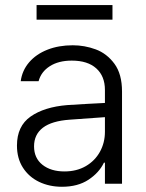

<svg xmlns="http://www.w3.org/2000/svg" viewBox="-20 -714 566 746"><path d="M241.2 -305.7Q275.4 -308.1 317.1 -310.3Q358.9 -312.5 387.7 -314V-364.3Q387.7 -418 354.2 -448.2Q320.8 -478.5 258.8 -478.5Q207.5 -478.5 173.6 -456.8Q139.6 -435.1 129.9 -398.4H60.5Q65.9 -439.9 93 -471.7Q120.1 -503.4 164.1 -520.8Q208 -538.1 262.7 -538.1Q308.6 -538.1 351.8 -522.2Q395 -506.3 424.6 -466.3Q454.1 -426.3 454.1 -358.4V0H387.7V-82H383.8Q365.2 -43 323.7 -15.6Q282.2 11.7 220.7 11.7Q171.9 11.7 132.1 -7.3Q92.3 -26.4 69.1 -62.5Q45.9 -98.6 45.9 -148.4Q45.9 -224.1 98.9 -261.2Q151.9 -298.3 241.2 -305.7ZM230.5 -47.9Q277.8 -47.9 313.5 -68.6Q349.1 -89.4 368.4 -124.5Q387.7 -159.7 387.7 -202.1V-258.8L251 -249Q181.2 -244.1 146.7 -217.8Q112.3 -191.4 112.3 -145.5Q112.3 -99.6 145 -73.7Q177.7 -47.9 230.5 -47.9ZM417 -637.7H122.1V-694.3H417Z"/></svg>

Font: Pretendard Std Light
Style: Regular
Weight: 300
Designer: Base glyphs from Inter by Rasmus Andersson; Hangeul glyphs from Noto Sans CJK(Source Han Sans) by Jang Soo-young and Kan
Foundry: Kil Hyung-jin
Version: Version 1.309